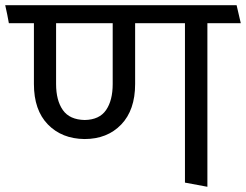

<svg xmlns="http://www.w3.org/2000/svg" viewBox="-31 -700 943 736"><path d="M487 -378Q487 -278 433.5 -222.5Q380 -167 293 -167Q206 -168 152.5 -223Q99 -278 99 -378V-611H3Q0 -628 -3.5 -645.5Q-7 -663 -11 -680H876Q880 -663 884 -645.5Q888 -628 892 -611H764V16L678 0V-611H487ZM184 -611V-378Q184 -315 210 -278Q236 -241 294 -240Q350 -241 375.5 -278Q401 -315 401 -378V-611Z"/></svg>

Font: Palanquin
Style: Regular
Weight: 400
Designer: Pria Ravichandran
Version: Version 1.0.4